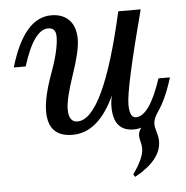

<svg xmlns="http://www.w3.org/2000/svg" viewBox="-51 -546 773 800"><g transform="rotate(-5 335.5 -145.5)"><path d="M238.3 7.8Q136.2 7.8 136.2 -98.1Q136.2 -158.2 171.6 -254.6Q207 -351.1 207 -405.8Q207 -442.9 174.8 -442.9Q114.3 -442.9 67.9 -293H18.1Q77.6 -496.1 191.9 -496.1Q239.7 -496.1 266.8 -468Q293.9 -439.9 293.9 -387.7Q293.9 -339.4 260.3 -241.2Q226.6 -143.1 226.6 -99.6Q226.6 -45.9 263.2 -45.9Q372.6 -45.9 472.2 -488.3H565.9Q480.5 -165 480.5 -98.1Q480.5 -42 507.3 -42Q564 -42 614.7 -195.3H662.6Q601.1 7.8 494.1 7.8Q409.2 7.8 409.2 -94.2Q409.2 -118.7 415.5 -142.1Q346.7 7.8 238.3 7.8ZM482.4 205.1 475.1 194.3Q521.5 129.4 521.5 90.3Q521.5 74.7 517.3 60.5Q513.2 46.4 513.2 34.7Q513.2 1.5 578.1 -47.9L601.6 -58.6Q581.1 -29.3 581.1 -8.3Q581.1 6.3 587.6 26.6Q594.2 46.9 594.2 65.9Q594.2 143.6 482.4 205.1Z"/></g></svg>

Font: Munson
Style: Italic
Weight: 400
Italic angle: -12°
Designer: Paul James MIller
Foundry: High-Logic / Made with FontCreator
Version: Version 2.10;May 5, 2019;FontCreator 11.5.0.2430 64-bit